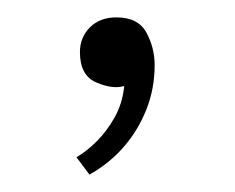

<svg xmlns="http://www.w3.org/2000/svg" viewBox="-20 -93 270 221"><path d="M83 108 68 88Q80 81 91.5 69.5Q103 58 112 42Q121 26 123 6Q110 10 91 2Q72 -6 72 -33Q72 -50 83.5 -61.5Q95 -73 114 -73Q139 -73 148.5 -55.5Q158 -38 158 -18Q158 9 148.5 33Q139 57 122.5 76Q106 95 83 108Z"/></svg>

Font: Onest Thin
Style: Regular
Weight: 250
Designer: Dmitri Voloshin, Andrey Kudryavtsev
Foundry: Dmitri Voloshin, Andrey Kudryavtsev
Version: Version 1.000;gftools[0.9.33]